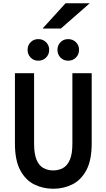

<svg xmlns="http://www.w3.org/2000/svg" viewBox="-20 -1151 656 1183"><path d="M308 12Q245 12 191.2 -14.5Q137.5 -41 104.8 -102Q72 -163 72 -267V-700H190V-267Q190 -202.5 205.2 -166.5Q220.5 -130.5 247.2 -115.8Q274 -101 308 -101Q341.5 -101 368.2 -115.8Q395 -130.5 410.5 -166.5Q426 -202.5 426 -267V-700H545V-267Q545 -164.5 512.5 -103.2Q480 -42 426 -15Q372 12 308 12ZM216 -777Q187.5 -777 168.8 -796.2Q150 -815.5 150 -844Q150 -872 168.8 -891Q187.5 -910 216 -910Q244.5 -910 263.8 -891Q283 -872 283 -844Q283 -815.5 263.8 -796.2Q244.5 -777 216 -777ZM400 -777Q371.5 -777 352.8 -796.2Q334 -815.5 334 -844Q334 -872 352.8 -891Q371.5 -910 400 -910Q428.5 -910 447.8 -891Q467 -872 467 -844Q467 -815.5 447.8 -796.2Q428.5 -777 400 -777ZM242 -975 384 -1131H533L355 -975Z"/></svg>

Font: Overpass Mono
Style: Bold
Weight: 700
Monospace: yes
Designer: Delve Withrington, Dave Bailey
Foundry: Delve Fonts LLC
Version: Version 4.000